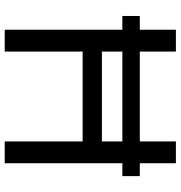

<svg xmlns="http://www.w3.org/2000/svg" viewBox="4 -772 768 816"><g transform="rotate(90 388.0 -364.0)"><path d="M728.5 -574.2V-500H47.9V-574.2ZM106.4 0V-727.5H199.2V-413.1H581.1V-727.5H673.8V0H581.1V-331.1H199.2V0Z"/></g></svg>

Font: Adwaita Sans
Style: Regular
Weight: 400
Designer: Rasmus Andersson
Foundry: rsms
Version: Version 4.001;git-9221beed3